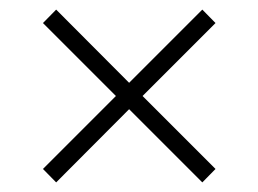

<svg xmlns="http://www.w3.org/2000/svg" viewBox="-20 -580 538 400"><path d="M97 -200 69.5 -228 221.5 -380 69.5 -532 97 -560 249 -407.5 401.5 -560 429 -532 277 -380 429 -228 401.5 -200 249 -352.5Z"/></svg>

Font: Encode Sans SemiExpanded ExtraLight
Style: Regular
Weight: 250
Width: 6
Designer: Multiple Designers
Foundry: Impallari Type
Version: Version 3.002